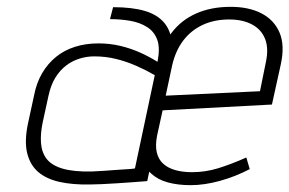

<svg xmlns="http://www.w3.org/2000/svg" viewBox="-20 -530 847 562"><path d="M441 -349Q419 -363 391.5 -375.5Q364 -388 333 -395.5Q302 -403 268 -403Q231 -403 199.5 -393Q168 -383 144 -363.5Q120 -344 103.5 -316Q87 -288 80 -252L62 -169Q51 -117 59.5 -82Q68 -47 92 -26.5Q116 -6 154.5 2.5Q193 11 243 10Q257 10 278 9Q299 8 322.5 6.5Q346 5 366.5 3.5Q387 2 399.5 1Q412 0 411 0L476 -304Q487 -360 484 -399.5Q481 -439 461 -463Q441 -487 404 -498Q367 -509 311 -509L302 -474Q333 -474 361.5 -469Q390 -464 411 -450.5Q432 -437 440.5 -413Q449 -389 441 -349ZM433 -310 375 -37Q375 -37 368 -36Q361 -35 348 -34.5Q335 -34 318.5 -32.5Q302 -31 284 -30Q266 -29 248 -28Q195 -27 163 -36.5Q131 -46 116.5 -65Q102 -84 100 -111.5Q98 -139 105 -172L122 -250Q129 -282 142.5 -303.5Q156 -325 174 -338.5Q192 -352 213 -358.5Q234 -365 256 -365Q289 -365 319.5 -357.5Q350 -350 378.5 -337.5Q407 -325 433 -310ZM440 -134 456 -207 776 -224 802 -342Q814 -397 798.5 -434Q783 -471 746 -490.5Q709 -510 655 -510Q598 -510 554 -490.5Q510 -471 481.5 -433Q453 -395 441 -339L399 -139Q390 -98 396.5 -69Q403 -40 422.5 -22Q442 -4 471.5 4Q501 12 538 12Q578 12 623.5 -0.5Q669 -13 711 -35L701 -69Q656 -49 618.5 -37.5Q581 -26 542 -26Q515 -26 493.5 -32Q472 -38 458 -50.5Q444 -63 439 -83.5Q434 -104 440 -134ZM758 -347 741 -263 465 -250 484 -339Q494 -382 516.5 -411.5Q539 -441 573 -457Q607 -473 651 -473Q690 -473 717.5 -458.5Q745 -444 756 -416Q767 -388 758 -347Z"/></svg>

Font: Advent Pro Light
Style: Italic
Weight: 300
Italic angle: -12°
Version: Version 3.000